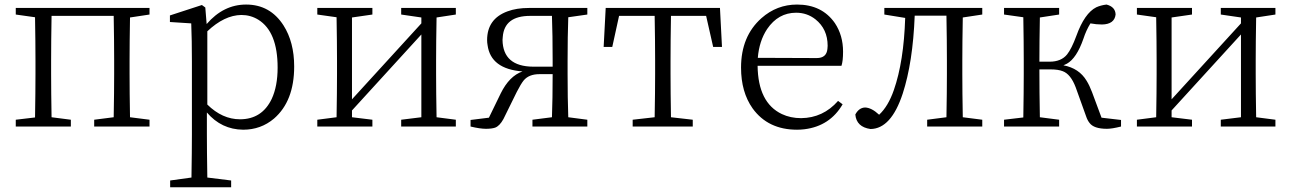

<svg xmlns="http://www.w3.org/2000/svg" viewBox="-20 -545 5562 827"><path d="M624 -482.4 540 -469.7Q538.1 -360.4 538.1 -284.2V-226.6Q538.1 -149.4 540 -40L624 -29.3V0H385.7V-29.3L469.7 -40Q471.7 -149.4 471.7 -226.6V-284.2Q471.7 -367.2 469.7 -476.6H202.1Q200.2 -367.2 200.2 -284.2V-226.6Q200.2 -149.4 202.1 -40L285.2 -29.3V0H47.9V-29.3L130.9 -39.1Q132.8 -150.4 132.8 -226.6V-284.2Q132.8 -361.3 130.9 -470.7L47.9 -482.4V-510.7H624Z M873 -410.2V-94.7Q937.5 -31.2 1013.7 -31.2Q1108.4 -31.2 1150.4 -119.1Q1175.8 -173.8 1175.8 -253.9Q1175.8 -408.2 1092.8 -460Q1059.6 -480.5 1019.5 -480.5Q946.3 -479.5 873 -410.2ZM864.3 -512.7 870.1 -441.4Q942.4 -525.4 1040 -525.4Q1143.6 -525.4 1201.2 -435.5Q1247.1 -363.3 1247.1 -258.8Q1247.1 -109.4 1160.2 -34.2Q1103.5 13.7 1027.3 13.7Q933.6 12.7 871.1 -60.5V32.2Q871.1 101.6 873 219.7L975.6 232.4V261.7H712.9V232.4L804.7 219.7Q806.6 102.5 806.6 34.2V-279.3Q806.6 -373 803.7 -444.3L711.9 -450.2V-478.5L849.6 -523.4Z M1943.4 -482.4 1860.4 -469.7Q1858.4 -360.4 1858.4 -284.2V-226.6Q1858.4 -149.4 1860.4 -40L1943.4 -29.3V0H1708V-29.3L1794.9 -40V-396.5L1496.1 -69.3V-40L1584 -29.3V0H1346.7V-29.3L1429.7 -40Q1431.6 -149.4 1431.6 -226.6V-284.2Q1431.6 -361.3 1429.7 -470.7L1346.7 -482.4V-510.7H1584V-482.4L1496.1 -469.7V-117.2L1794.9 -444.3V-469.7L1708 -482.4V-510.7H1943.4Z M2276.4 -257.8H2360.4V-284.2Q2360.4 -394.5 2357.4 -476.6H2263.7Q2152.3 -476.6 2145.5 -385.7Q2144.5 -378.9 2144.5 -373Q2146.5 -258.8 2276.4 -257.8ZM2509.8 -482.4 2427.7 -470.7Q2424.8 -388.7 2424.8 -284.2V-226.6Q2424.8 -122.1 2427.7 -40L2509.8 -29.3V0H2273.4V-29.3L2357.4 -40Q2360.4 -118.2 2360.4 -225.6H2303.7Q2257.8 -225.6 2235.4 -198.2Q2223.6 -183.6 2206.1 -149.4L2148.4 -32.2Q2131.8 -2 2112.3 4.9Q2097.7 9.8 2073.2 9.8Q2047.9 9.8 2006.8 0V-28.3L2085.9 -38.1L2136.7 -142.6Q2173.8 -217.8 2230.5 -237.3Q2093.8 -248 2080.1 -350.6Q2078.1 -361.3 2078.1 -372.1Q2078.1 -463.9 2166 -496.1Q2205.1 -510.7 2257.8 -510.7H2509.8Z M3021.5 -476.6H2870.1Q2868.2 -367.2 2868.2 -284.2V-226.6Q2868.2 -149.4 2870.1 -40L2963.9 -29.3V0H2705.1V-29.3L2799.8 -40Q2801.8 -149.4 2801.8 -226.6V-284.2Q2801.8 -367.2 2799.8 -476.6H2646.5L2617.2 -342.8H2580.1L2588.9 -510.7H3081.1L3089.8 -342.8H3051.8Z M3244.1 -295.9 3498 -294.9Q3540 -294.9 3543.9 -334Q3544.9 -340.8 3544.9 -347.7Q3544.9 -419.9 3492.2 -461.9Q3456.1 -490.2 3409.2 -490.2Q3332 -490.2 3284.2 -419.9Q3250 -368.2 3244.1 -295.9ZM3604.5 -261.7H3243.2Q3245.1 -102.5 3347.7 -53.7Q3384.8 -36.1 3430.7 -36.1Q3525.4 -37.1 3589.8 -110.4L3609.4 -95.7Q3554.7 -2 3445.3 11.7Q3428.7 13.7 3413.1 13.7Q3288.1 13.7 3221.7 -78.1Q3171.9 -148.4 3171.9 -253.9Q3171.9 -388.7 3259.8 -466.8Q3326.2 -525.4 3413.1 -525.4Q3520.5 -525.4 3576.2 -445.3Q3611.3 -392.6 3611.3 -322.3Q3611.3 -282.2 3604.5 -261.7Z M4210.9 -482.4 4127 -469.7Q4125 -360.4 4125 -284.2V-226.6Q4125 -149.4 4127 -40L4210.9 -29.3V0H3973.6V-29.3L4056.6 -40Q4058.6 -149.4 4058.6 -226.6V-284.2Q4058.6 -368.2 4056.6 -477.5H3919.9Q3912.1 -276.4 3868.2 -141.6Q3818.4 9.8 3729.5 10.7Q3668.9 2 3664.1 -51.8Q3679.7 -81.1 3706.1 -82Q3734.4 -81.1 3766.6 -50.8Q3805.7 -86.9 3830.1 -157.2Q3873 -280.3 3878.9 -467.8L3789.1 -482.4V-510.7H4210.9Z M4724.6 -38.1 4808.6 -28.3V0Q4769.5 9.8 4748 9.8Q4691.4 9.8 4672.9 -15.6Q4664.1 -26.4 4658.2 -43.9L4613.3 -168.9Q4591.8 -225.6 4557.6 -238.3Q4538.1 -246.1 4504.9 -246.1H4457Q4457 -149.4 4459 -40L4542 -29.3V0H4304.7V-29.3L4387.7 -39.1Q4389.6 -150.4 4389.6 -226.6V-284.2Q4389.6 -361.3 4387.7 -470.7L4304.7 -482.4V-510.7H4542V-482.4L4459 -469.7Q4457 -362.3 4457 -279.3H4501Q4550.8 -279.3 4576.2 -310.5Q4595.7 -335 4616.2 -390.6Q4651.4 -488.3 4702.1 -513.7Q4721.7 -522.5 4746.1 -525.4Q4784.2 -515.6 4785.2 -482.4Q4780.3 -440.4 4726.6 -439.5Q4702.1 -439.5 4676.8 -444.3Q4658.2 -414.1 4646.5 -377.9Q4617.2 -293.9 4575.2 -270.5Q4567.4 -266.6 4560.5 -263.7Q4627.9 -251 4660.2 -197.3Q4672.9 -176.8 4683.6 -148.4Z M5473.6 -482.4 5390.6 -469.7Q5388.7 -360.4 5388.7 -284.2V-226.6Q5388.7 -149.4 5390.6 -40L5473.6 -29.3V0H5238.3V-29.3L5325.2 -40V-396.5L5026.4 -69.3V-40L5114.3 -29.3V0H4877V-29.3L4960 -40Q4961.9 -149.4 4961.9 -226.6V-284.2Q4961.9 -361.3 4960 -470.7L4877 -482.4V-510.7H5114.3V-482.4L5026.4 -469.7V-117.2L5325.2 -444.3V-469.7L5238.3 -482.4V-510.7H5473.6Z"/></svg>

Font: GenYoMin JP Light
Style: Regular
Weight: 300
Version: Version 1.001;PS 1;hotconv 16.6.51;makeotf.lib2.5.65220 DEVE